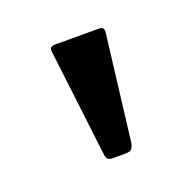

<svg xmlns="http://www.w3.org/2000/svg" viewBox="-58 -802 355 349"><g transform="rotate(-20 120.0 -627.0)"><path d="M148 -526Q146 -518 143 -515Q140 -512 131 -512H107Q100 -512 97.5 -514.5Q95 -517 94 -524L69 -732V-734Q69 -742 78 -742H164Q174 -742 173 -732Z"/></g></svg>

Font: n
Style: Regular
Weight: 400
Designer: Pablo Impallari, Rodrigo Fuenzalida
Foundry: Impallari Type
Version: Version 1.002; ttfautohint (v1.5)